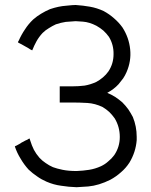

<svg xmlns="http://www.w3.org/2000/svg" viewBox="-20 -739 613 777"><path d="M286.1 -718.8Q316.4 -716.8 343.8 -711.9Q372.1 -707 399.4 -694.3Q422.9 -681.6 441.4 -665Q460.9 -648.4 475.6 -627.9Q502 -586.9 506.8 -539.1Q511.7 -492.2 492.2 -447.3Q486.3 -433.6 478.5 -421.9Q469.7 -410.2 460 -398.4Q450.2 -387.7 438.5 -378.9Q426.8 -370.1 414.1 -363.3Q430.7 -356.4 446.3 -346.7Q460.9 -336.9 474.6 -325.2Q488.3 -311.5 499 -296.9Q508.8 -282.2 517.6 -265.6Q533.2 -227.5 533.2 -185.5Q533.2 -178.7 533.2 -171.9Q529.3 -123 503.9 -81.1Q489.3 -58.6 469.7 -42Q450.2 -24.4 426.8 -11.7Q379.9 11.7 336.9 15.6Q294.9 18.6 290 18.6Q257.8 17.6 227.5 12.7Q197.3 8.8 168 -3.9Q147.5 -12.7 129.9 -25.4Q112.3 -37.1 95.7 -52.7Q77.1 -73.2 63.5 -96.7Q48.8 -120.1 40 -146.5Q41 -147.5 43 -148.4Q43.9 -148.4 45.9 -149.4Q50.8 -152.3 56.6 -155.3Q62.5 -158.2 67.4 -162.1Q71.3 -164.1 75.2 -166Q79.1 -168 82 -169.9Q86.9 -171.9 90.8 -173.8Q94.7 -176.8 99.6 -178.7Q99.6 -178.7 99.6 -178.7Q100.6 -175.8 102.5 -169.9Q108.4 -150.4 117.2 -132.8Q126 -116.2 139.6 -100.6Q151.4 -87.9 165 -79.1Q178.7 -69.3 194.3 -62.5Q210 -56.6 233.4 -51.8Q256.8 -46.9 290 -46.9Q316.4 -47.9 340.8 -51.8Q365.2 -55.7 388.7 -66.4Q405.3 -74.2 418 -85.9Q431.6 -96.7 442.4 -111.3Q464.8 -144.5 464.8 -184.6Q464.8 -225.6 444.3 -259.8Q434.6 -273.4 422.9 -285.2Q410.2 -296.9 395.5 -305.7Q365.2 -320.3 334 -322.3Q302.7 -324.2 270.5 -324.2Q263.7 -324.2 257.8 -324.2Q251 -324.2 245.1 -324.2Q239.3 -324.2 233.4 -324.2Q227.5 -324.2 221.7 -324.2Q221.7 -326.2 221.7 -328.1Q221.7 -330.1 221.7 -332Q221.7 -337.9 221.7 -343.8Q221.7 -348.6 221.7 -354.5Q221.7 -358.4 221.7 -362.3Q221.7 -366.2 221.7 -370.1Q221.7 -375 221.7 -379.9Q221.7 -384.8 221.7 -389.6Q223.6 -389.6 225.6 -389.6Q227.5 -389.6 229.5 -389.6Q235.4 -389.6 242.2 -389.6Q248 -389.6 254.9 -389.6Q258.8 -389.6 263.7 -389.6Q267.6 -389.6 272.5 -389.6Q297.9 -389.6 322.3 -392.6Q345.7 -396.5 369.1 -407.2Q383.8 -415 396.5 -425.8Q409.2 -436.5 418.9 -450.2Q439.5 -481.4 439.5 -519.5Q440.4 -557.6 420.9 -589.8Q411.1 -603.5 398.4 -615.2Q385.7 -626 370.1 -634.8Q341.8 -649.4 315.4 -651.4Q289.1 -653.3 286.1 -653.3Q265.6 -652.3 246.1 -650.4Q226.6 -647.5 206.1 -640.6Q191.4 -633.8 177.7 -625Q164.1 -617.2 152.3 -605.5Q137.7 -589.8 127.9 -572.3Q118.2 -554.7 110.4 -535.2Q110.4 -535.2 110.4 -535.2Q110.4 -535.2 110.4 -535.2Q108.4 -536.1 106.4 -537.1Q104.5 -538.1 102.5 -539.1Q96.7 -543 91.8 -545.9Q86.9 -548.8 81.1 -551.8Q78.1 -553.7 74.2 -555.7Q70.3 -557.6 67.4 -559.6Q63.5 -561.5 59.6 -563.5Q56.6 -565.4 52.7 -567.4Q53.7 -569.3 53.7 -571.3Q54.7 -572.3 55.7 -574.2Q66.4 -598.6 81.1 -620.1Q94.7 -641.6 114.3 -660.2Q129.9 -673.8 146.5 -683.6Q164.1 -694.3 182.6 -702.1Q217.8 -713.9 247.1 -715.8Q275.4 -718.8 286.1 -718.8Z"/></svg>

Font: LeFont
Style: Light
Weight: 300
Designer: Leryon MEDIA
Version: Version 1.0